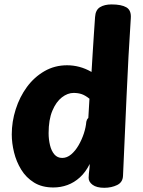

<svg xmlns="http://www.w3.org/2000/svg" viewBox="-20 -854 660 886"><path d="M418.7 -775.4Q420.7 -808.1 441.4 -820.8Q462.2 -833.6 494.8 -833.6Q540.2 -833.6 563.3 -820.1Q586.3 -806.6 583.6 -769.8Q572.1 -596.3 564 -409.7Q555.9 -223.1 547.7 -44Q546.9 -12.9 520.6 -0.2Q494.3 12.6 461 12.6Q426.1 12.6 407.4 -1.1Q388.8 -14.7 389 -33.7Q389.2 -43.6 390.1 -52.7Q391 -61.9 392.4 -72.8Q393.8 -83.7 394 -97.4Q375.1 -59.4 348.8 -35.6Q322.6 -11.7 291.5 -0.3Q260.4 11.1 226.4 11.1Q173.6 11.1 137 -11.7Q100.4 -34.4 77.9 -71.2Q55.3 -108 44.8 -150.9Q34.3 -193.8 34.3 -233.8Q34.3 -292.8 52.6 -349.9Q70.8 -407.1 104.4 -452.8Q138 -498.4 185.2 -525.6Q232.3 -552.8 289.7 -552.8Q318.2 -552.8 346.3 -545.4Q374.4 -538 402.4 -522Q405.4 -568 407.9 -612.2Q410.4 -656.3 413.4 -697.8Q416.4 -739.2 418.7 -775.4ZM204.3 -239.6Q204.3 -210.9 210.7 -184.3Q217 -157.8 230.9 -141.5Q244.9 -125.2 267.1 -125.2Q289.2 -125.2 308.5 -141.6Q327.8 -158 342.6 -183.6Q357.4 -209.1 366.9 -237.9Q376.3 -266.8 378.3 -292.2Q379.3 -297.4 381.3 -301.6Q383.3 -305.7 387.6 -309.7L392.8 -398.4Q373.4 -414 356.9 -419.6Q340.3 -425.2 319.7 -425.2Q292 -425.2 265.4 -404.6Q238.8 -383.9 221.6 -342.9Q204.3 -301.9 204.3 -239.6Z"/></svg>

Font: Playpen Sans Hebrew
Style: Regular
Weight: 400
Designer: Tom Grace, Laura Meseguer, Veronika Burian, José Scaglione
Foundry: TypeTogether
Version: Version 2.000